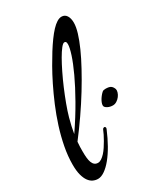

<svg xmlns="http://www.w3.org/2000/svg" viewBox="-203 -810 783 909"><g transform="rotate(-30 188.5 -355.0)"><path d="M326.2 -676.8Q326.2 -654.8 316.7 -623Q307.1 -591.3 289.8 -552.5Q272.5 -513.7 248 -468.8Q223.6 -423.8 194.1 -375.7Q164.6 -327.6 130.4 -278.1Q96.2 -228.5 59.1 -180.2Q57.6 -166 57.4 -152.6Q57.1 -139.2 57.1 -127Q57.1 -108.4 58.6 -93.5Q60.1 -78.6 64.2 -67.6Q68.4 -56.6 75.7 -50.8Q83 -44.9 94.2 -44.9Q103.5 -44.9 113.5 -51.5Q123.5 -58.1 133.3 -68.8Q143.1 -79.6 152.1 -93.3Q161.1 -106.9 168.9 -120.6Q176.8 -134.3 183.1 -147Q189.5 -159.7 192.9 -168.9Q195.3 -174.3 198.5 -175.5Q201.7 -176.8 203.1 -176.8Q206.1 -176.8 208 -174.3Q210 -171.9 210 -168Q210 -166 208 -162.1Q191.4 -122.6 172.4 -88.9Q153.3 -55.2 133.3 -30.8Q113.3 -6.3 93.5 7.3Q73.7 21 56.2 21Q42.5 21 29.8 15.1Q17.1 9.3 7.1 -4.4Q-2.9 -18.1 -9 -40.8Q-15.1 -63.5 -15.1 -97.2Q-15.1 -143.6 -5.6 -193.1Q3.9 -242.7 19.5 -291.7Q35.2 -340.8 54.9 -387.7Q74.7 -434.6 95.2 -476.1Q115.7 -517.6 135.3 -551.8Q154.8 -585.9 169.9 -609.9Q187 -637.2 203.4 -659.7Q219.7 -682.1 234.6 -698Q249.5 -713.9 263.2 -722.4Q276.9 -731 289.1 -731Q307.1 -731 316.7 -716.1Q326.2 -701.2 326.2 -676.8ZM82 -299.8Q76.2 -277.8 71.5 -257.8Q66.9 -237.8 64 -219.2Q110.4 -287.1 145.5 -349.1Q180.7 -411.1 204.1 -461.7Q227.5 -512.2 239.3 -548.6Q251 -585 251 -602.1Q251 -611.8 248.5 -615.5Q246.1 -619.1 240.2 -619.1Q232.9 -619.1 220.7 -603.8Q208.5 -588.4 193.8 -563Q179.2 -537.6 163.1 -504.6Q147 -471.7 131.8 -436Q116.7 -400.4 103.5 -365Q90.3 -329.6 82 -299.8ZM341.3 -305.2Q343.3 -297.9 340.1 -287.4Q336.9 -276.9 329.8 -267.6Q322.8 -258.3 312.5 -251.7Q302.2 -245.1 291 -245.1Q275.9 -245.1 263.7 -251.2Q251.5 -257.3 249 -265.1Q247.6 -270 249.5 -277.6Q251.5 -285.2 255.9 -293.5Q260.3 -301.8 266.6 -310.1Q272.9 -318.4 280.3 -325.2Q284.2 -329.1 289.3 -330.1Q294.4 -331.1 299.3 -331.1Q318.8 -331.1 327.6 -325Q336.4 -318.8 341.3 -305.2Z"/></g></svg>

Font: Mervale Script
Style: Regular
Weight: 400
Designer: Astigmatic (AOETI)
Foundry: Astigmatic (AOETI)
Version: Version 1.000